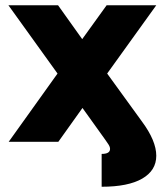

<svg xmlns="http://www.w3.org/2000/svg" viewBox="-20 -540 635 731"><path d="M399 27Q399 18 391 7L380 -9L294 -129L202 0H13L199 -260L12 -520H201L293 -391L386 -520H575L388 -260L520 -78Q575 -4 575 53Q575 109 521.5 140Q468 171 367 171V46Q399 46 399 27Z"/></svg>

Font: Non Bureau Extended
Style: Bold
Weight: 700
Width: 7
Designer: Jona Saucedo
Foundry: Non Foundry
Version: Version 1.000; ttfautohint (v1.8.4)